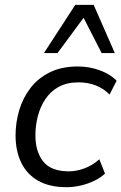

<svg xmlns="http://www.w3.org/2000/svg" viewBox="-20 -773 507 802"><path d="M258.3 8.9Q186.2 8.9 138.9 -18.3Q91.7 -45.5 68.3 -94.4Q45 -143.3 45 -207.2Q45 -260.6 60.1 -312.1Q75.3 -363.6 106.9 -404.9Q138.5 -446.2 187.8 -470.8Q237.2 -495.3 305 -495.3Q353.5 -495.3 397.1 -479.2Q440.8 -463.1 467.2 -436L437.8 -378.1Q412.6 -403.4 380 -416.2Q347.5 -429 307.7 -429Q259.4 -429 225.1 -410.1Q190.9 -391.2 169.5 -358.9Q148.1 -326.7 138 -287.6Q127.9 -248.5 127.9 -207.6Q127.9 -139.5 160.6 -98.4Q193.4 -57.3 267.9 -57.3Q298.5 -57.3 332.4 -69.6Q366.3 -82 394.9 -107.7L418.6 -47.8Q399.6 -30.2 372.9 -17.4Q346.2 -4.7 316.5 2.1Q286.8 8.9 258.3 8.9ZM163.5 -551.3 294.5 -752.8H371.2L459.6 -551.3H404.5L329.2 -698.7L220.2 -551.3Z"/></svg>

Font: Nunito Sans 12pt ExtraLight
Style: Italic
Weight: 200
Italic angle: -9°
Designer: Vernon Adams
Foundry: Vernon Adams
Version: Version 3.101;gftools[0.9.27]